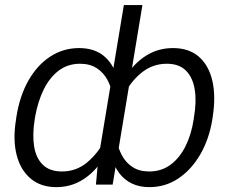

<svg xmlns="http://www.w3.org/2000/svg" viewBox="-20 -748 928 778"><path d="M841.8 -273.9 840.3 -263.2Q827.1 -183.1 791 -121.3Q754.9 -59.6 702.4 -24.7Q649.9 10.3 585.4 10.3Q544.9 10.3 514.4 -4.4Q483.9 -19 463.1 -46.6Q442.4 -74.2 431.4 -113.8Q420.4 -153.3 419.4 -203.6L441.9 -338.9Q465.3 -406.2 500.2 -454.1Q535.2 -502 580.6 -527.6Q626 -553.2 681.2 -553.2Q745.1 -553.2 785.4 -518.6Q825.7 -483.9 840.3 -421.1Q855 -358.4 841.8 -273.9ZM764.6 -263.2 766.1 -273.9Q776.9 -336.9 769 -385.5Q761.2 -434.1 733.4 -461.9Q705.6 -489.7 655.8 -489.7Q596.7 -489.7 551 -451.4Q505.4 -413.1 479.5 -356.9L451.2 -185.5Q458 -148.4 474.1 -118.4Q490.2 -88.4 517.6 -70.8Q544.9 -53.2 584.5 -53.2Q634.3 -53.2 671.1 -80.6Q708 -107.9 731.7 -155.5Q755.4 -203.1 764.6 -263.2ZM377.9 -101.1 481.9 -727.5H557.1L436.5 0H368.7ZM44.9 -263.2 46.4 -274.4Q59.6 -358.9 95.2 -421.6Q130.9 -484.4 183.6 -518.8Q236.3 -553.2 300.3 -553.2Q355.5 -553.2 392.3 -527.6Q429.2 -502 448 -453.9Q466.8 -405.8 467.8 -338.9L444.8 -203.6Q422.4 -136.7 387.5 -88.6Q352.5 -40.5 307.4 -15.1Q262.2 10.3 208 10.3Q145 10.3 103.8 -24.7Q62.5 -59.6 47.1 -121.3Q31.7 -183.1 44.9 -263.2ZM122.1 -273.9 120.6 -263.7Q110.8 -203.1 118.2 -155.5Q125.5 -107.9 153.3 -80.6Q181.2 -53.2 231 -53.2Q290 -53.2 334.5 -91.1Q378.9 -128.9 407.7 -185.5L436.5 -356.9Q431.6 -394 415.5 -424.1Q399.4 -454.1 371.8 -471.9Q344.2 -489.7 304.2 -489.7Q254.9 -489.7 218 -461.9Q181.2 -434.1 157.2 -385.5Q133.3 -336.9 122.1 -273.9Z"/></svg>

Font: Inter Light
Style: Italic
Weight: 300
Italic angle: -9.3988°
Designer: Rasmus Andersson
Foundry: rsms
Version: Version 4.001;git-66647c0bb